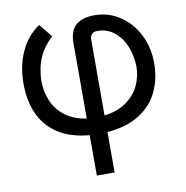

<svg xmlns="http://www.w3.org/2000/svg" viewBox="-82 -615 863 893"><g transform="rotate(-10 349.5 -169.0)"><path d="M421.9 -537.1Q486.8 -537.1 540.5 -502.2Q594.2 -467.3 625.7 -406Q657.2 -344.7 657.2 -269.5Q657.2 -197.3 629.6 -137.5Q602.1 -77.6 541.7 -38.3Q481.4 1 387.7 8.3V199.2H303.7V8.3Q211.4 0.5 153.1 -39.3Q94.7 -79.1 68.4 -141.1Q42 -203.1 42 -280.3Q42 -364.3 72.3 -430.4Q102.5 -496.6 161.1 -537.1L211.9 -474.6Q170.4 -437.5 149.2 -390.1Q127.9 -342.8 126 -280.3Q126 -229 144.8 -184.3Q163.6 -139.6 203.6 -109.1Q243.7 -78.6 303.7 -70.3V-426.8Q303.7 -483.4 333.5 -510.3Q363.3 -537.1 421.9 -537.1ZM573.2 -269.5Q571.8 -322.3 553.2 -366.5Q534.7 -410.6 500.7 -436.8Q466.8 -462.9 421.9 -462.9Q405.3 -462.9 396.5 -453.1Q387.7 -443.4 387.7 -428.7V-69.8Q449.7 -77.6 491.5 -107.2Q533.2 -136.7 553.2 -179.2Q573.2 -221.7 573.2 -269.5Z"/></g></svg>

Font: Pretendard JP
Style: Regular
Weight: 400
Designer: Base glyphs from Inter by Rasmus Andersson; Hangeul glyphs from Noto Sans CJK(Source Han Sans) by Jang Soo-young and Kan
Foundry: Kil Hyung-jin
Version: Version 1.309